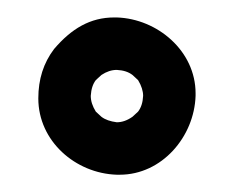

<svg xmlns="http://www.w3.org/2000/svg" viewBox="-20 -249 280 220"><path d="M42 -192.9C29.8 -176.8 23.9 -158.2 23.9 -136.2C23.9 -87.4 66.4 -50.3 113.8 -48.8H117.2C165.5 -48.8 202.6 -92.3 204.1 -139.2V-142.1C204.1 -190.4 160.6 -227.5 113.8 -229H110.8C83.5 -229 62 -216.3 42 -192.9ZM84 -139.2C84.5 -147 86.4 -152.8 89.8 -157.2L96.2 -163.1C102.1 -167 107.9 -168.9 113.8 -168.9C121.6 -168.5 127.4 -166.5 131.8 -163.1L138.2 -157.2C142.1 -150.9 144 -144.5 144 -139.2C143.6 -131.3 141.6 -125.5 138.2 -121.1L131.8 -115.2C125.5 -110.8 119.6 -108.9 113.8 -108.9C106.4 -109.9 100.6 -111.8 96.2 -115.2L89.8 -121.1C85.9 -127.4 84 -133.3 84 -139.2Z"/></svg>

Font: Nemoy
Style: Medium
Weight: 500
Designer: BSozoo
Foundry: BSozoo
Version: Version 001.000